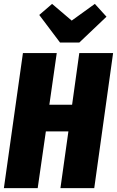

<svg xmlns="http://www.w3.org/2000/svg" viewBox="-21 -968 602 988"><path d="M173 0H-1L97 -695H271L233 -429H350L387 -695H561L464 0H290L331 -292H215ZM467 -948 527 -882 387 -749H288L181 -891L247 -948L348 -862Z"/></svg>

Font: Fira Sans Extra Condensed ExtraBold
Style: Italic
Weight: 800
Width: 3
Italic angle: -8°
Designer: Carrois Corporate & Edenspiekermann AG
Foundry: Carrois Corporate GbR & Edenspiekermann AG
Version: Version 4.203